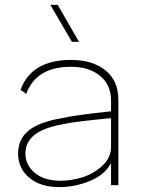

<svg xmlns="http://www.w3.org/2000/svg" viewBox="-20 -755 588 785"><path d="M270 -510Q358 -510 411 -467.5Q464 -425 464 -346V-80V2H434V-86V-89Q411 -42 349.5 -16Q288 10 223 10Q145 10 99.5 -28.5Q54 -67 54 -127Q54 -185 95.5 -220Q137 -255 228 -271Q290 -285 434 -300V-344Q434 -408 389 -445Q344 -482 270 -482Q128 -482 87 -371L64 -388Q109 -510 270 -510ZM228 -16Q271 -16 316.5 -30Q362 -44 398 -77Q434 -110 434 -155V-272Q287 -258 241 -248Q158 -233 121 -203.5Q84 -174 84 -127Q84 -80 122.5 -48Q161 -16 228 -16ZM186 -735H216L303 -584H274Z"/></svg>

Font: Human Sans ExtraLight
Style: Regular
Weight: 200
Designer: Tim Radville
Foundry: Continuum
Version: Version 1.000;FEAKit 1.0